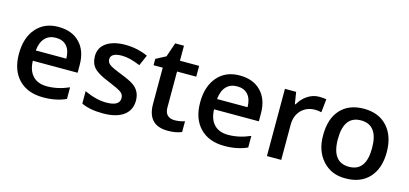

<svg xmlns="http://www.w3.org/2000/svg" viewBox="-57 -997 2960 1388"><g transform="rotate(15 1423.0 -303.0)"><path d="M158.2 -304.9H386.8Q385.7 -366.5 356.9 -398.9Q328.1 -431.2 276.5 -431.2Q225 -431.2 194.6 -398.9Q164.3 -366.5 158.2 -304.9ZM296.3 9.1Q179 9.1 112.7 -59.7Q46.5 -128.4 46.5 -249.7Q46.5 -371.1 107.9 -441.6Q169.4 -512.1 272.8 -512.1Q376.1 -512.1 433.8 -451.5Q491.9 -391.8 491.9 -285.1V-227.5H156.7Q158.7 -154.2 196.2 -114.8Q233.6 -75.3 301.3 -75.3Q383.7 -75.3 466.6 -111.7V-24.8Q393.8 9.1 296.3 9.1Z M895.9 -251.8Q951.5 -213.3 951.5 -141.6Q951.5 -69.8 897.6 -30.3Q843.8 9.1 743.9 9.1Q644.1 9.1 582.4 -21.2V-113.8Q671.4 -72.8 747.7 -72.8Q846.3 -72.8 846.3 -132.5Q845.8 -159.8 823.1 -176.2Q800.3 -192.6 730 -221.4Q643.1 -255.3 612.2 -288.9Q581.4 -322.5 581.4 -376.1Q581.4 -440.8 633.7 -476.5Q686 -512.1 774.5 -512.1Q863 -512.1 943.4 -476.2L908.5 -395.9Q828.1 -429.7 771.5 -429.7Q687.1 -429.7 687.1 -381.2Q687.1 -356.9 709 -341Q731 -325.1 800.1 -298.3Q869.1 -271.5 895.9 -251.8Z M1184 -152.7Q1184 -115.3 1203 -96.3Q1221.9 -77.4 1257.6 -77.4Q1293.2 -77.4 1332.7 -89.5V-9.1Q1289.7 9.1 1229 9.1Q1076.8 9.1 1076.8 -151.2V-422.1H1008.1V-469.7L1081.9 -508.6L1118.3 -615.3H1184V-503H1327.6V-422.1H1184Z M1514.7 -304.9H1743.2Q1742.2 -366.5 1713.3 -398.9Q1684.5 -431.2 1633 -431.2Q1581.4 -431.2 1551.1 -398.9Q1520.7 -366.5 1514.7 -304.9ZM1652.7 9.1Q1535.4 9.1 1469.2 -59.7Q1402.9 -128.4 1402.9 -249.7Q1402.9 -371.1 1464.4 -441.6Q1525.8 -512.1 1629.2 -512.1Q1732.6 -512.1 1790.2 -451.5Q1848.3 -391.8 1848.3 -285.1V-227.5H1513.1Q1515.2 -154.2 1552.6 -114.8Q1590 -75.3 1657.7 -75.3Q1740.1 -75.3 1823.1 -111.7V-24.8Q1750.3 9.1 1652.7 9.1Z M2225 -512.1Q2257.3 -512.1 2278.1 -507.6L2267.9 -408Q2244.2 -413.5 2220.4 -413.5Q2156.7 -413.5 2116.3 -371.6Q2076.8 -329.6 2076.8 -262.9V0H1969.7V-503H2053.6L2067.7 -414.6H2072.8Q2098.6 -460.1 2138.8 -486.1Q2179 -512.1 2225 -512.1Z M2560.7 -425.2Q2433.3 -425.2 2433.3 -251.8Q2433.3 -78.4 2561.7 -78.4Q2689.1 -78.4 2689.1 -251.8Q2689.1 -425.2 2560.7 -425.2ZM2323.1 -252.3Q2323.1 -375.6 2385.7 -443.9Q2448.4 -512.1 2560.2 -512.1Q2671.9 -512.1 2735.6 -441.6Q2799.3 -371.1 2799.3 -250.3Q2799.3 -129.4 2736.1 -60.2Q2672.9 9.1 2560.2 9.1Q2454 11.1 2387.8 -61.9Q2321.5 -135 2323.1 -252.3Z"/></g></svg>

Font: Khula SemiBold
Style: Regular
Weight: 600
Designer: Erin McLaughlin, Steve Matteson
Version: Version 1.002;PS 1.0;hotconv 1.0.72;makeotf.lib2.5.5900; ttf